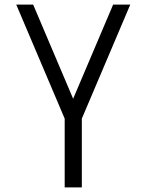

<svg xmlns="http://www.w3.org/2000/svg" viewBox="-20 -638 640 840"><path d="M263 182V-119L51 -618H125L300 -206L475 -618H550L338 -119V182Z"/></svg>

Font: Victor Mono
Style: Regular
Weight: 400
Monospace: yes
Designer: Rune Bjørnerås
Version: Version 1.561;gftools[0.9.30]